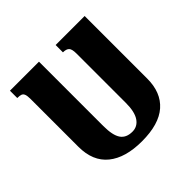

<svg xmlns="http://www.w3.org/2000/svg" viewBox="-179 -890 1076 1076"><g transform="rotate(-45 359.0 -352.0)"><path d="M631 -714V-218Q631 -108 564 -49Q497 10 362 10Q231 10 159.5 -48Q88 -106 88 -221V-598Q88 -624 83.5 -636Q79 -648 69 -652Q59 -656 39 -656V-714H269V-204Q269 -131 291 -98.5Q313 -66 362 -66Q403 -66 426.5 -101Q450 -136 450 -206V-598Q450 -633 438.5 -644.5Q427 -656 401 -656V-714Z"/></g></svg>

Font: Noto Serif Armenian Black Narrow
Style: Regular
Weight: 900
Width: 4
Designer: Monotype Design team
Foundry: Monotype Imaging Inc.
Version: Version 1.000